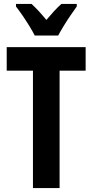

<svg xmlns="http://www.w3.org/2000/svg" viewBox="-20 -953 469 973"><path d="M282 0H147V-595H14V-714H414V-595H282ZM156 -773Q146 -793 129.5 -820Q113 -847 94.5 -874Q76 -901 61 -920V-933H140Q174 -902 215 -852Q238 -879 255 -897.5Q272 -916 291 -933H369V-920Q355 -901 337 -874.5Q319 -848 302.5 -821Q286 -794 275 -773Z"/></svg>

Font: Noto Sans Arabic ExtCond
Style: Bold
Weight: 700
Width: 2
Designer: Monotype Design Team, Nadine Chahine, Nizar Qandah and Khaled Hosny
Foundry: Monotype Imaging Inc.
Version: Version 2.012; ttfautohint (v1.8.4.7-5d5b)